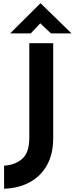

<svg xmlns="http://www.w3.org/2000/svg" viewBox="-20 -1000 457 1173"><path d="M305 -155Q305 -59 267 9Q229 77 161.5 113.5Q94 150 5 153V12Q73 8 116 -30Q159 -68 159 -158V-736H305ZM291 -796 213 -870 247 -880 168 -796H42L227 -980H228L417 -796Z"/></svg>

Font: Josefin Sans Thin
Style: Bold
Weight: 700
Version: Version 2.000